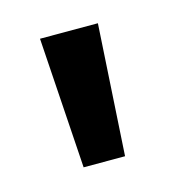

<svg xmlns="http://www.w3.org/2000/svg" viewBox="-48 -838 254 282"><g transform="rotate(-15 79.5 -696.5)"><path d="M123 -796 111 -597H48L35 -796Z"/></g></svg>

Font: A Bank Premium Regular
Style: Regular
Weight: 400
Designer: Ninad Kale (Devanagari), Jonny Pinhorn (Latin), Htun Naung (Myanmar)
Foundry: Indian Type Foundry
Version: 4.004